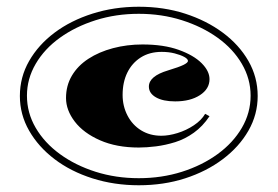

<svg xmlns="http://www.w3.org/2000/svg" viewBox="-20 -535 824 570"><path d="M392 15Q319 15 254.5 -5.5Q190 -26 142 -62.5Q94 -99 66.5 -147Q39 -195 39 -250Q39 -306 66.5 -354Q94 -402 142 -438Q190 -474 254.5 -494.5Q319 -515 392 -515Q466 -515 529.5 -494.5Q593 -474 641.5 -438Q690 -402 717.5 -354Q745 -306 745 -250Q745 -195 717.5 -147Q690 -99 641.5 -62.5Q593 -26 529.5 -5.5Q466 15 392 15ZM392 -6Q460 -6 520 -25Q580 -44 626 -77.5Q672 -111 698 -155.5Q724 -200 724 -251Q724 -301 698 -345.5Q672 -390 626 -423Q580 -456 520 -475Q460 -494 392 -494Q324 -494 264 -475Q204 -456 158 -423Q112 -390 86 -345.5Q60 -301 60 -251Q60 -200 86 -155.5Q112 -111 158 -77.5Q204 -44 264 -25Q324 -6 392 -6ZM392 -97Q326 -97 277 -118.5Q228 -140 202 -174Q176 -208 176 -244Q176 -281 193.5 -310.5Q211 -340 242.5 -360.5Q274 -381 315.5 -392Q357 -403 403 -403Q466 -403 510.5 -387Q555 -371 578.5 -347.5Q602 -324 602 -300Q602 -271 573.5 -252.5Q545 -234 500 -234Q464 -234 443 -246Q422 -258 422 -278Q422 -309 479 -326Q512 -336 525 -342.5Q538 -349 538 -354Q538 -360 527 -366Q516 -372 498.5 -376.5Q481 -381 460 -381Q424 -381 398 -364.5Q372 -348 358 -319.5Q344 -291 344 -253Q344 -220 358.5 -192Q373 -164 399 -148Q425 -132 459 -132Q481 -132 507 -140Q533 -148 555.5 -163Q578 -178 589 -197L602 -190Q582 -160 555.5 -141Q529 -122 500 -113Q471 -104 443 -100.5Q415 -97 392 -97Z"/></svg>

Font: Kalnia SemiExpanded SemiBold
Style: Regular
Weight: 600
Width: 6
Designer: Frida Medrano
Foundry: Frida Medrano
Version: Version 1.105